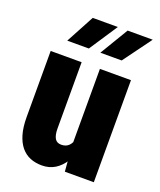

<svg xmlns="http://www.w3.org/2000/svg" viewBox="-140 -838 778 934"><g transform="rotate(20 248.5 -370.5)"><path d="M294.9 -128.4V-528.3H455.6V0H305.7ZM309.6 -235.8 349.1 -236.8Q349.1 -183.6 338.4 -138.4Q327.6 -93.3 307.1 -60.1Q286.6 -26.9 257.1 -8.5Q227.5 9.8 189 9.8Q155.8 9.8 128.7 -1.2Q101.6 -12.2 81.8 -35.9Q62 -59.6 51 -96.9Q40 -134.3 40 -186.5V-528.3H200.2V-185.5Q200.2 -168 202.9 -155.3Q205.6 -142.6 210.7 -134Q215.8 -125.5 224.1 -121.3Q232.4 -117.2 243.7 -117.2Q269 -117.2 283.7 -132.8Q298.3 -148.4 304 -175.3Q309.6 -202.1 309.6 -235.8ZM270 -603 357.9 -749.5H487.8L380.4 -603ZM98.6 -603 177.2 -749.5H307.1L210.4 -603Z"/></g></svg>

Font: Roboto Condensed Black
Style: Regular
Weight: 900
Designer: Christian Robertson
Foundry: Google
Version: Version 3.008; 2023